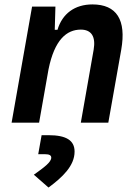

<svg xmlns="http://www.w3.org/2000/svg" viewBox="-20 -547 626 856"><path d="M31.7 0H154.3L196.3 -237.8C223.1 -370.1 277.3 -415 340.3 -415C387.2 -415 407.7 -384.3 397.5 -325.2L340.3 0H462.9L520.5 -325.2C543.9 -458.5 500 -527.3 392.1 -527.3C313.5 -527.3 257.8 -486.3 236.3 -414.1H224.1L227.1 -517.6H123ZM196.3 289.1C259.3 242.7 312.5 191.9 312.5 128.9C312.5 78.6 274.9 55.7 196.3 55.7H165.5L150.4 140.6H182.1C199.7 140.6 208.5 145.5 208.5 155.8C208.5 175.8 177.7 198.7 130.9 231.9Z"/></svg>

Font: Cascadia Mono PL SemiBold
Style: Italic
Weight: 600
Italic angle: -10°
Monospace: yes
Designer: Aaron Bell
Foundry: Saja Typeworks
Version: Version 2404.023